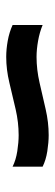

<svg xmlns="http://www.w3.org/2000/svg" viewBox="206 -666 180 633"><g transform="rotate(90 296.5 -350.0)"><path d="M168 -280Q143 -280 115 -285Q87 -290 63 -301V-400Q87 -390 115.5 -385Q144 -380 168 -380Q210 -380 253.5 -390Q297 -400 340.5 -410Q384 -420 426 -420Q450 -420 479 -415.5Q508 -411 530 -400V-301Q508 -312 479 -316.5Q450 -321 426 -321Q384 -321 340.5 -311Q297 -301 253.5 -290.5Q210 -280 168 -280Z"/></g></svg>

Font: Pathway Extreme 28pt
Style: Bold
Weight: 700
Designer: Eduardo Rodriguez Tunni
Foundry: Eduardo Rodriguez Tunni
Version: Version 1.001;gftools[0.9.26]